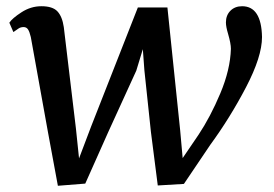

<svg xmlns="http://www.w3.org/2000/svg" viewBox="-20 -587 880 617"><path d="M56 -500Q47 -500 40.5 -496Q34 -492 23 -484L10 -514Q19 -528 49 -547.5Q79 -567 113 -567Q149 -567 164.5 -550.5Q180 -534 185 -500L224 -174L234 -78L273 -181L423 -563H518L559 -168L567 -79L618 -154Q656 -211 688 -287Q720 -363 722 -430Q722 -447 713 -478Q706 -501 706 -515Q706 -538 720.5 -552.5Q735 -567 758 -567Q820 -567 822 -468Q822 -405 770.5 -306.5Q719 -208 656 -122L571 4L487 9L465 -163L444 -361L439 -429L418 -360L328 -163L254 3L166 10L134 -163L79 -468Q75 -485 70 -492.5Q65 -500 56 -500Z"/></svg>

Font: Koeln Type Serif
Style: Italic
Weight: 400
Italic angle: -8°
Designer: Eben Sorkin
Foundry: Eben Sorkin
Version: Version 2.002